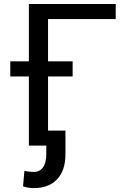

<svg xmlns="http://www.w3.org/2000/svg" viewBox="-20 -731 633 964"><path d="M561 -635.3H221.2V0H125V-710.9H561ZM344.7 -347.2H31.7V-422.9H344.7ZM308.6 -75.2V43.5Q308.6 125 266.6 169.2Q224.6 213.4 149.9 213.4Q134.8 213.4 122.3 211.2Q109.9 209 95.7 204.6L102.5 126.5Q109.4 128.9 125 130.6Q140.6 132.3 149.9 132.3Q179.2 132.3 195.8 109.4Q212.4 86.4 212.4 43.5V-75.2Z"/></svg>

Font: GeogebraSans
Style: Regular
Weight: 400
Designer: Google
Version: Version 1.100140; 2013